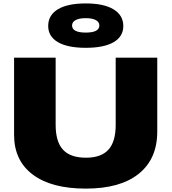

<svg xmlns="http://www.w3.org/2000/svg" viewBox="-20 -1090 1012 1132"><path d="M63 -294.9V-750H308.1V-354Q308.1 -253.9 351.8 -207Q395.5 -160.2 486.8 -160.2Q576.2 -160.2 619.1 -207.3Q662.1 -254.4 662.1 -354V-750H907.2V-314.9Q907.2 -153.3 798.3 -65.7Q689.5 22 485.8 22Q283.2 22 173.1 -60.8Q63 -143.6 63 -294.9ZM485.8 -1069.8Q591.3 -1069.8 648.7 -1035.4Q706.1 -1001 707 -938Q707.5 -875 650.4 -841.6Q593.3 -808.1 485.8 -808.1Q377.9 -808.1 320.6 -842Q263.2 -876 264.2 -939Q265.1 -1002 322.3 -1035.9Q379.4 -1069.8 485.8 -1069.8ZM404.8 -939Q406.2 -897.9 485.8 -897.9Q564.5 -897.9 565.9 -939Q565.9 -960 545.2 -971.4Q524.4 -982.9 485.8 -982.9Q446.3 -982.9 425.5 -971.4Q404.8 -960 404.8 -939Z"/></svg>

Font: Mattone
Style: Bold
Weight: 700
Width: 6
Designer: Nunzio Mazzaferro
Foundry: Collletttivo
Version: Version 2.000;Glyphs 3.2 (3217)